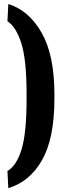

<svg xmlns="http://www.w3.org/2000/svg" viewBox="-20 -741 329 970"><path d="M22 209.5Q129.9 177.2 192.4 67.9Q254.9 -41.5 254.9 -243.7V-264.6Q254.9 -462.4 190.4 -575.4Q126 -688.5 22 -720.7L17.6 -633.8Q61 -606 87.6 -522.9Q114.3 -439.9 114.3 -264.6V-242.2Q114.3 -69.3 89.1 13.2Q64 95.7 17.6 123Z"/></svg>

Font: Roboto Flex Super Cond Bold
Style: Regular
Weight: 700
Width: 3
Designer: Berlow after Robertson
Foundry: Google
Version: Version 3.000